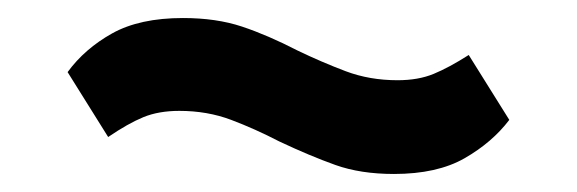

<svg xmlns="http://www.w3.org/2000/svg" viewBox="-20 -412 640 213"><path d="M417 -219Q380 -219 352 -229Q324 -239 290 -255Q263 -269 236.5 -279Q210 -289 179 -289Q156 -289 139 -282Q122 -275 100 -260L55 -332Q74 -358 104.5 -375Q135 -392 183 -392Q220 -392 248.5 -382.5Q277 -373 310 -356Q337 -343 363.5 -333Q390 -323 421 -323Q444 -323 461 -330Q478 -337 500 -351L545 -279Q526 -254 495.5 -236.5Q465 -219 417 -219Z"/></svg>

Font: IBM Plex Sans SemiBold
Style: Regular
Weight: 600
Designer: Mike Abbink, Paul van der Laan, Pieter van Rosmalen
Foundry: Bold Monday
Version: Version 3.201